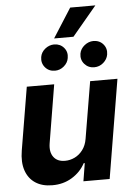

<svg xmlns="http://www.w3.org/2000/svg" viewBox="-63 -1005 716 1057"><g transform="rotate(-5 295.5 -476.0)"><path d="M387.2 -231.9 439.9 -545.9H590.8L500 0H355L371.1 -99.1H365.2Q340.3 -51.8 292 -22.2Q243.7 7.3 182.6 6.8Q127.4 6.8 89.8 -17.8Q52.2 -42.5 36.6 -88.4Q21 -134.3 31.7 -198.2L89.8 -545.9H241.2L188 -224.6Q180.2 -176.8 201.2 -148.7Q222.2 -120.6 265.1 -121.1Q292 -121.1 317.9 -133.5Q343.8 -146 362.5 -170.9Q381.3 -195.8 387.2 -231.9ZM252.4 -620.1Q218.8 -620.1 198.2 -644.3Q177.7 -668.5 183.1 -701.7Q187.5 -728 209.7 -746.1Q231.9 -764.2 259.8 -764.6Q293.5 -764.2 313.7 -740.5Q334 -716.8 328.1 -683.6Q324.2 -657.7 302.2 -638.9Q280.3 -620.1 252.4 -620.1ZM469.7 -620.1Q436.5 -620.1 415.5 -644Q394.5 -668 399.9 -701.7Q404.8 -728 427.2 -746.1Q449.7 -764.2 476.6 -764.6Q511.2 -764.2 531.2 -740.5Q551.3 -716.8 545.9 -683.6Q541.5 -657.7 519.8 -638.9Q498 -620.1 469.7 -620.1ZM262.7 -797.4 365.7 -959H504.9L369.6 -797.4Z"/></g></svg>

Font: Inter Tight
Style: Bold Italic
Weight: 700
Italic angle: -9.39999°
Designer: Rasmus Andersson
Foundry: rsms
Version: Version 3.004